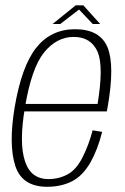

<svg xmlns="http://www.w3.org/2000/svg" viewBox="-20 -712 479 736"><path d="M161 4 166 -25.5Q97.5 -25.5 75.5 -95Q52.5 -164 75.5 -299.5Q100.5 -451 149 -511Q197.5 -570.5 262.5 -570.5Q330 -570.5 355 -511.5Q377.5 -454.5 354 -313.5H71L66.5 -285H389.5Q391.5 -293 392.5 -301Q420.5 -460 392.5 -530Q363.5 -600 268 -600Q175 -600 118.5 -528.5Q62.5 -457.5 36 -299.5Q12.5 -157.5 38.5 -76.5Q64.5 4 161 4ZM166 -25.5 161 4Q214.5 4 256 -17Q297 -38 326.5 -89Q355 -139.5 371.5 -206.5L335 -212.5Q320.5 -156.5 296.5 -109Q272.5 -61.5 239 -43.5Q205 -25.5 166 -25.5ZM181.5 -620H211L283 -675.5L335.5 -620H364L299.5 -691.5H270Z"/></svg>

Font: Anybody SemiCondensed ExtraLight
Style: Italic
Weight: 250
Width: 4
Italic angle: -10°
Version: Version 1.113;gftools[0.9.25]